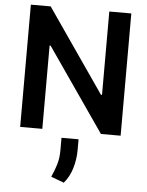

<svg xmlns="http://www.w3.org/2000/svg" viewBox="-65 -779 872 1138"><g transform="rotate(5 370.5 -210.0)"><path d="M669.4 -727.3V0H552.2L209.5 -495.4H203.5V0H71.7V-727.3H189.6L532 -231.5H538.4V-727.3ZM422.9 43V108Q422.6 162.6 407.1 215Q391.7 267.4 358 306.8L280.9 278.1Q297.9 241.1 309.8 202.4Q321.7 163.7 321.4 114V43Z"/></g></svg>

Font: Inter UI Semi Bold
Style: Regular
Weight: 600
Designer: Rasmus Andersson
Foundry: rsms
Version: 3.2;8d6f07862